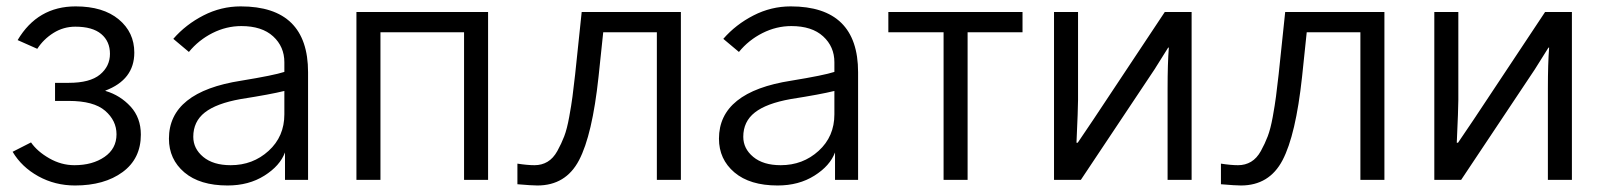

<svg xmlns="http://www.w3.org/2000/svg" viewBox="-20 -563 5019 601"><path d="M19.5 -87.9 77.1 -117.2Q96.7 -88.9 134.3 -67.4Q171.9 -45.9 212.9 -45.9Q269.5 -45.9 307.1 -71.8Q344.7 -97.7 344.7 -142.6Q344.7 -185.5 309.1 -216.3Q273.4 -247.1 195.3 -247.1H152.3V-303.7H195.3Q261.7 -303.7 293 -329.6Q324.2 -355.5 324.2 -394.5Q324.2 -433.6 296.9 -456.5Q269.5 -479.5 215.8 -479.5Q178.7 -479.5 147.5 -460Q116.2 -440.4 96.7 -410.2L35.2 -437.5Q97.7 -543 216.8 -543Q302.7 -543 351.6 -502.4Q400.4 -461.9 400.4 -398.4Q400.4 -313.5 309.6 -279.3L310.5 -278.3Q356.4 -264.6 388.7 -229.5Q420.9 -194.3 420.9 -141.6Q420.9 -66.4 363.8 -24.4Q306.6 17.6 214.8 17.6Q152.3 17.6 100.1 -11.2Q47.9 -40 19.5 -87.9Z M585 -134.8Q585 -97.7 616.2 -71.8Q647.5 -45.9 702.1 -45.9Q771.5 -45.9 820.8 -90.8Q870.1 -135.7 870.1 -205.1V-278.3Q827.1 -267.6 733.4 -252.9Q657.2 -239.3 621.1 -210.9Q585 -182.6 585 -134.8ZM508.8 -128.9Q508.8 -275.4 735.4 -310.5Q836.9 -327.1 870.1 -337.9V-368.2Q870.1 -417 835 -449.2Q799.8 -481.4 735.4 -481.4Q688.5 -481.4 645 -459.5Q601.6 -437.5 571.3 -400.4L522.5 -441.4Q561.5 -486.3 616.7 -514.6Q671.9 -543 733.4 -543Q944.3 -543 944.3 -336.9V0H872.1V-85.9Q856.4 -43.9 807.6 -13.2Q758.8 17.6 692.4 17.6Q605.5 17.6 557.1 -23.4Q508.8 -64.5 508.8 -128.9Z M1095.7 0V-525.4H1507.8V0H1432.6V-461.9H1170.9V0Z M1599.6 -50.8Q1630.9 -45.9 1653.3 -45.9Q1675.8 -45.9 1693.8 -56.6Q1711.9 -67.4 1724.6 -90.3Q1737.3 -113.3 1746.1 -136.2Q1754.9 -159.2 1761.7 -196.8Q1768.6 -234.4 1772 -260.7Q1775.4 -287.1 1780.3 -330.1L1800.8 -525.4H2111.3V0H2036.1V-461.9H1868.2L1853.5 -322.3Q1834 -140.6 1792.5 -61.5Q1751 17.6 1662.1 17.6Q1644.5 17.6 1599.6 13.7Z M2306.6 -134.8Q2306.6 -97.7 2337.9 -71.8Q2369.1 -45.9 2423.8 -45.9Q2493.2 -45.9 2542.5 -90.8Q2591.8 -135.7 2591.8 -205.1V-278.3Q2548.8 -267.6 2455.1 -252.9Q2378.9 -239.3 2342.8 -210.9Q2306.6 -182.6 2306.6 -134.8ZM2230.5 -128.9Q2230.5 -275.4 2457 -310.5Q2558.6 -327.1 2591.8 -337.9V-368.2Q2591.8 -417 2556.6 -449.2Q2521.5 -481.4 2457 -481.4Q2410.2 -481.4 2366.7 -459.5Q2323.2 -437.5 2293 -400.4L2244.1 -441.4Q2283.2 -486.3 2338.4 -514.6Q2393.6 -543 2455.1 -543Q2666 -543 2666 -336.9V0H2593.8V-85.9Q2578.1 -43.9 2529.3 -13.2Q2480.5 17.6 2414.1 17.6Q2327.1 17.6 2278.8 -23.4Q2230.5 -64.5 2230.5 -128.9Z M2760.7 -461.9V-525.4H3180.7V-461.9H3008.8V0H2933.6V-461.9Z M3279.3 0V-525.4H3354.5V-250Q3354.5 -223.6 3349.6 -116.2H3353.5L3402.3 -188.5L3626 -525.4H3710V0H3634.8V-286.1Q3634.8 -364.3 3638.7 -414.1H3636.7L3593.8 -345.7L3363.3 0Z M3801.8 -50.8Q3833 -45.9 3855.5 -45.9Q3877.9 -45.9 3896 -56.6Q3914.1 -67.4 3926.8 -90.3Q3939.5 -113.3 3948.2 -136.2Q3957 -159.2 3963.9 -196.8Q3970.7 -234.4 3974.1 -260.7Q3977.5 -287.1 3982.4 -330.1L4002.9 -525.4H4313.5V0H4238.3V-461.9H4070.3L4055.7 -322.3Q4036.1 -140.6 3994.6 -61.5Q3953.1 17.6 3864.3 17.6Q3846.7 17.6 3801.8 13.7Z M4469.7 0V-525.4H4544.9V-250Q4544.9 -223.6 4540 -116.2H4543.9L4592.8 -188.5L4816.4 -525.4H4900.4V0H4825.2V-286.1Q4825.2 -364.3 4829.1 -414.1H4827.1L4784.2 -345.7L4553.7 0Z"/></svg>

Font: Gothic A1
Style: Regular
Weight: 400
Designer: HanYang I&C Co.,Ltd.
Foundry: HanYang I&C Co.,Ltd.
Version: Version 2.50